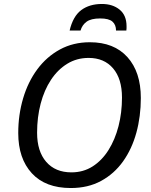

<svg xmlns="http://www.w3.org/2000/svg" viewBox="-20 -938 761 968"><path d="M337 10Q209 10 140.5 -64.5Q72 -139 72 -267Q72 -359 96.5 -442Q121 -525 168 -588.5Q215 -652 282 -688.5Q349 -725 433 -725Q555 -725 622.5 -650Q690 -575 690 -444Q690 -351 667.5 -269Q645 -187 600.5 -124.5Q556 -62 490 -26Q424 10 337 10ZM340 -69Q400 -69 447 -99Q494 -129 527 -181.5Q560 -234 577.5 -302Q595 -370 595 -446Q595 -541 550 -593.5Q505 -646 427 -646Q367 -646 319 -616.5Q271 -587 237 -535.5Q203 -484 185 -415.5Q167 -347 167 -269Q167 -175 213 -122Q259 -69 340 -69ZM331 -784Q348 -856 389.5 -887Q431 -918 494 -918Q548 -918 583 -889.5Q618 -861 618 -806Q618 -801 618 -795.5Q618 -790 617 -784H565Q565 -813 547 -829Q529 -845 485 -845Q439 -845 416.5 -828.5Q394 -812 386 -784Z"/></svg>

Font: Noto Sans IKEA
Style: Italic
Weight: 400
Italic angle: -12°
Designer: Monotype Design Team
Foundry: Monotype Imaging Inc.
Version: Version 2.001